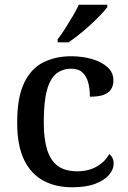

<svg xmlns="http://www.w3.org/2000/svg" viewBox="-20 -786 542 816"><path d="M286 10Q218 10 165.5 -17.5Q113 -45 83 -105.5Q53 -166 53 -265Q53 -373 83 -434.5Q113 -496 165 -521.5Q217 -547 282 -547Q330 -547 371 -535Q412 -523 437 -500.5Q462 -478 462 -444Q462 -422 452 -406.5Q442 -391 420.5 -383Q399 -375 362 -375Q362 -408 355 -434.5Q348 -461 331 -477.5Q314 -494 283 -494Q247 -494 220.5 -474Q194 -454 180 -404.5Q166 -355 166 -266Q166 -196 180.5 -149.5Q195 -103 226 -80.5Q257 -58 308 -58Q356 -58 391.5 -78.5Q427 -99 444 -131Q453 -125 458 -114.5Q463 -104 463 -90Q463 -66 443.5 -43Q424 -20 385 -5Q346 10 286 10ZM225 -619Q240 -638 256.5 -664Q273 -690 289 -717Q305 -744 315 -766H436V-756Q427 -743 408 -723Q389 -703 365 -681Q341 -659 316.5 -639.5Q292 -620 271 -606H225Z"/></svg>

Font: Noto Serif Kannada Medium
Style: Regular
Weight: 500
Version: Version 2.003